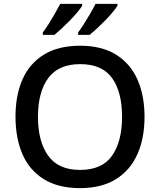

<svg xmlns="http://www.w3.org/2000/svg" viewBox="-20 -961 826 991"><path d="M726 -358Q726 -247 689 -164.5Q652 -82 578 -36Q504 10 393 10Q281 10 206.5 -36Q132 -82 96 -165Q60 -248 60 -359Q60 -469 96 -551Q132 -633 206.5 -679Q281 -725 394 -725Q504 -725 578 -679.5Q652 -634 689 -551.5Q726 -469 726 -358ZM176 -358Q176 -231 228.5 -157.5Q281 -84 393 -84Q507 -84 558.5 -157.5Q610 -231 610 -358Q610 -486 558.5 -558Q507 -630 394 -630Q282 -630 229 -558Q176 -486 176 -358ZM586 -931Q578 -918 561.5 -898Q545 -878 523.5 -856Q502 -834 481 -814.5Q460 -795 443 -781H383V-793Q397 -812 413.5 -838Q430 -864 446 -891.5Q462 -919 473 -941H586ZM404 -931Q396 -918 379.5 -898Q363 -878 341.5 -856Q320 -834 299 -814.5Q278 -795 261 -781H201V-793Q215 -812 231.5 -838Q248 -864 263.5 -891.5Q279 -919 291 -941H404Z"/></svg>

Font: Noto Sans NKo Unjoined Medium
Style: Regular
Weight: 500
Designer: Monotype Design Team
Foundry: Monotype Imaging Inc.
Version: Version 2.004